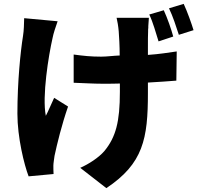

<svg xmlns="http://www.w3.org/2000/svg" viewBox="-20 -870 1040 993"><path d="M981 -714C970 -750 949 -809 930 -850L854 -827C874 -786 891 -733 905 -690L981 -714ZM876 -681C866 -718 846 -776 827 -817L752 -795C772 -753 786 -700 800 -656L876 -681ZM745 -443C804 -446 852 -450 892 -453L894 -604C852 -598 804 -590 745 -586V-604C745 -606 745 -608 745 -610V-622C745 -659 745 -692 746 -708V-717C746 -720 747 -723 747 -726V-735C748 -749 749 -763 750 -778H583C587 -762 592 -733 594 -708C596 -681 599 -633 599 -583C566 -582 534 -577 503 -577C450 -577 413 -581 361 -588V-442C415 -440 466 -437 507 -437H521C547 -437 572 -437 600 -438V-395C600 -240 579 -161 520 -89C490 -54 438 -21 395 -2L530 103C721 -24 745 -153 745 -388V-443ZM257 30C256 14 256 -2 256 -14C256 -25 260 -48 262 -64C275 -125 299 -224 332 -319L260 -364C246 -335 230 -295 217 -271C197 -372 231 -582 252 -674C256 -696 268 -732 278 -760L105 -776C104 -747 104 -714 99 -684C86 -603 70 -447 70 -282C70 -159 105 -18 128 42L257 30Z"/></svg>

Font: Glow Sans SC Normal ExtraBold
Style: Regular
Weight: 800
Designer: Ryoko NISHIZUKA (kana, bopomofo & ideographs); Paul D. Hunt (Latin, Greek & Cyrillic); Sandoll Communications, Soo-young
Version: Version 0.93